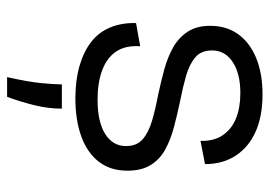

<svg xmlns="http://www.w3.org/2000/svg" viewBox="-132 -436 777 554"><g transform="rotate(90 257.0 -158.5)"><path d="M263 13Q211 13 169.5 1Q128 -11 100 -33Q72 -55 58.5 -88Q45 -121 46 -162L113 -174Q110 -132 128 -105Q146 -78 182 -64.5Q218 -51 267 -51Q331 -51 366 -73Q401 -95 401 -133Q401 -164 381.5 -181Q362 -198 328.5 -208Q295 -218 252 -226Q215 -234 180 -243.5Q145 -253 116.5 -269Q88 -285 71 -311Q54 -337 54 -376Q54 -423 78 -456.5Q102 -490 146.5 -508.5Q191 -527 252 -527Q314 -527 358.5 -507.5Q403 -488 428 -450.5Q453 -413 453 -361L386 -348Q387 -387 369.5 -412.5Q352 -438 321 -450.5Q290 -463 248 -463Q192 -463 158.5 -441Q125 -419 125 -381Q125 -350 145 -333Q165 -316 198 -306.5Q231 -297 272 -289Q310 -281 346 -271.5Q382 -262 410.5 -246.5Q439 -231 455.5 -204.5Q472 -178 472 -137Q472 -88 446 -54.5Q420 -21 373 -4Q326 13 263 13ZM202 210Q216 148 219.5 109.5Q223 71 223 52H293Q293 90 283.5 129.5Q274 169 259 210Z"/></g></svg>

Font: Bricolage Grotesque 36pt Light
Style: Regular
Weight: 300
Designer: Mathieu Triay
Foundry: Atelier Triay
Version: Version 1.001;gftools[0.9.33.dev8+g029e19f]